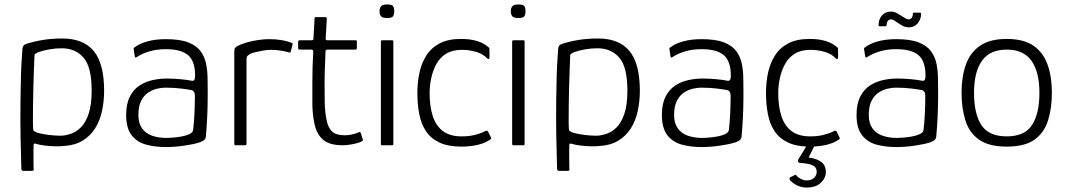

<svg xmlns="http://www.w3.org/2000/svg" viewBox="-20 -653 4790 863"><path d="M76 107Q74 41 72.5 -35Q71 -111 72 -198Q73 -237 73.5 -278Q74 -319 76 -359.5Q78 -400 81 -436Q82 -442 85 -447Q88 -452 99 -456Q133 -467 173 -473.5Q213 -480 260 -480Q355 -480 401.5 -423.5Q448 -367 448 -245Q448 -198 438.5 -154Q429 -110 407.5 -76Q386 -42 351.5 -21Q317 0 269 3Q251 5 226.5 4.5Q202 4 179.5 1Q157 -2 144 -6Q138 -8 134.5 -7.5Q131 -7 131 -2Q131 6 130.5 23Q130 40 130.5 61Q131 82 131 103Q132 107 131.5 111Q131 115 123 115H84Q80 115 78 112Q76 109 76 107ZM129 -75Q129 -66 135 -62.5Q141 -59 146 -57Q170 -50 199.5 -46.5Q229 -43 251 -43Q273 -43 298 -51.5Q323 -60 344 -81Q365 -102 378.5 -142Q392 -182 392 -246Q392 -352 355.5 -394Q319 -436 257 -436Q229 -436 201 -431Q173 -426 151 -418Q145 -415 140 -412Q135 -409 135 -404Q134 -378 132.5 -341Q131 -304 130 -263Q129 -222 128.5 -183.5Q128 -145 128 -116Q128 -87 129 -75Z M725 8Q677 8 636.5 -3Q596 -14 571.5 -45.5Q547 -77 547 -136Q547 -186 563.5 -218.5Q580 -251 607 -268.5Q634 -286 666 -293Q698 -300 728 -300Q760 -300 792 -297Q824 -294 842 -290Q857 -287 857 -312Q857 -378 825.5 -405Q794 -432 725 -432Q685 -432 651.5 -422Q618 -412 596 -397Q592 -394 589 -394.5Q586 -395 586 -399L581 -431Q580 -436 581.5 -437.5Q583 -439 586 -441Q609 -458 644.5 -467.5Q680 -477 725 -477Q789 -477 826 -462.5Q863 -448 881.5 -423Q900 -398 906.5 -365.5Q913 -333 913 -297Q914 -246 913.5 -203.5Q913 -161 911 -120.5Q909 -80 905 -37Q904 -31 899.5 -25.5Q895 -20 880 -14Q866 -9 846.5 -5Q827 -1 806 2Q785 5 764.5 6.5Q744 8 725 8ZM729 -33Q739 -33 757.5 -34.5Q776 -36 796 -39.5Q816 -43 831 -50Q846 -57 848 -68Q852 -99 854 -142.5Q856 -186 856 -223Q856 -244 841 -248Q826 -251 794 -255Q762 -259 723 -259Q706 -259 685 -254Q664 -249 645 -236Q626 -223 614 -199Q602 -175 602 -136Q602 -99 618.5 -76Q635 -53 664 -43Q693 -33 729 -33Z M1190 -477Q1247 -477 1287 -462Q1291 -461 1293.5 -459Q1296 -457 1295 -453L1287 -422Q1286 -418 1283.5 -417Q1281 -416 1277 -418Q1260 -423 1239 -426Q1218 -429 1197 -429Q1181 -429 1162.5 -425.5Q1144 -422 1128 -418.5Q1112 -415 1105 -411Q1100 -408 1094 -403.5Q1088 -399 1088 -385V-8Q1088 -3 1086.5 -1.5Q1085 0 1081 0H1039Q1036 0 1034.5 -1.5Q1033 -3 1033 -7V-419Q1033 -433 1037 -438Q1041 -443 1049 -447Q1078 -461 1117.5 -469Q1157 -477 1190 -477Z M1521 0Q1460 0 1431 -26Q1402 -52 1393 -99Q1384 -142 1384 -189Q1384 -236 1384 -286Q1384 -321 1385 -354Q1386 -387 1388 -421Q1388 -430 1379 -430H1326Q1324 -430 1322 -432Q1320 -434 1320 -437V-465Q1320 -468 1322 -470Q1324 -472 1327 -472H1380Q1385 -472 1387 -474Q1389 -476 1389 -482L1394 -570Q1394 -576 1399 -576H1442Q1445 -576 1447 -574.5Q1449 -573 1449 -570L1444 -483Q1443 -477 1445 -474.5Q1447 -472 1452 -472H1578Q1582 -472 1583 -470.5Q1584 -469 1584 -465V-437Q1584 -435 1582.5 -432.5Q1581 -430 1577 -430H1451Q1448 -430 1445.5 -428Q1443 -426 1443 -420Q1442 -386 1440.5 -351Q1439 -316 1439 -280Q1439 -239 1439.5 -194.5Q1440 -150 1449 -108Q1456 -77 1473.5 -61Q1491 -45 1531 -45Q1546 -45 1561 -48.5Q1576 -52 1590 -57Q1596 -61 1598 -60Q1600 -59 1602 -54L1610 -28Q1613 -24 1610 -21Q1607 -18 1599 -14Q1588 -10 1572.5 -6.5Q1557 -3 1542.5 -1.5Q1528 0 1521 0Z M1752 -603Q1752 -587 1746.5 -579.5Q1741 -572 1720 -572Q1700 -572 1693 -579.5Q1686 -587 1686 -603Q1686 -617 1693 -625Q1700 -633 1720 -633Q1742 -633 1747 -625Q1752 -617 1752 -603ZM1748 -6Q1748 0 1743 0H1698Q1692 0 1692 -6V-466Q1692 -472 1698 -472H1743Q1748 -472 1748 -466Z M2053 6Q1994 6 1955 -12.5Q1916 -31 1894.5 -63.5Q1873 -96 1864.5 -140Q1856 -184 1856 -235Q1856 -282 1865 -325Q1874 -368 1896 -403Q1918 -438 1956 -458Q1994 -478 2052 -478Q2093 -478 2123 -469Q2153 -460 2173 -443Q2178 -439 2179 -437Q2180 -435 2180 -429V-394Q2180 -388 2176.5 -388Q2173 -388 2169 -391Q2151 -411 2119.5 -420Q2088 -429 2056 -429Q2014 -429 1986 -412Q1958 -395 1942 -366Q1926 -337 1918.5 -302.5Q1911 -268 1911 -234Q1911 -176 1925 -132Q1939 -88 1970.5 -64Q2002 -40 2055 -40Q2088 -40 2114 -46.5Q2140 -53 2162 -64Q2170 -68 2174 -61L2186 -36Q2189 -32 2187.5 -29.5Q2186 -27 2182 -25Q2159 -9 2125.5 -1.5Q2092 6 2053 6Z M2342 -603Q2342 -587 2336.5 -579.5Q2331 -572 2310 -572Q2290 -572 2283 -579.5Q2276 -587 2276 -603Q2276 -617 2283 -625Q2290 -633 2310 -633Q2332 -633 2337 -625Q2342 -617 2342 -603ZM2338 -6Q2338 0 2333 0H2288Q2282 0 2282 -6V-466Q2282 -472 2288 -472H2333Q2338 -472 2338 -466Z M2484 107Q2482 41 2480.5 -35Q2479 -111 2480 -198Q2481 -237 2481.5 -278Q2482 -319 2484 -359.5Q2486 -400 2489 -436Q2490 -442 2493 -447Q2496 -452 2507 -456Q2541 -467 2581 -473.5Q2621 -480 2668 -480Q2763 -480 2809.5 -423.5Q2856 -367 2856 -245Q2856 -198 2846.5 -154Q2837 -110 2815.5 -76Q2794 -42 2759.5 -21Q2725 0 2677 3Q2659 5 2634.5 4.5Q2610 4 2587.5 1Q2565 -2 2552 -6Q2546 -8 2542.5 -7.5Q2539 -7 2539 -2Q2539 6 2538.5 23Q2538 40 2538.5 61Q2539 82 2539 103Q2540 107 2539.5 111Q2539 115 2531 115H2492Q2488 115 2486 112Q2484 109 2484 107ZM2537 -75Q2537 -66 2543 -62.5Q2549 -59 2554 -57Q2578 -50 2607.5 -46.5Q2637 -43 2659 -43Q2681 -43 2706 -51.5Q2731 -60 2752 -81Q2773 -102 2786.5 -142Q2800 -182 2800 -246Q2800 -352 2763.5 -394Q2727 -436 2665 -436Q2637 -436 2609 -431Q2581 -426 2559 -418Q2553 -415 2548 -412Q2543 -409 2543 -404Q2542 -378 2540.5 -341Q2539 -304 2538 -263Q2537 -222 2536.5 -183.5Q2536 -145 2536 -116Q2536 -87 2537 -75Z M3133 8Q3085 8 3044.5 -3Q3004 -14 2979.5 -45.5Q2955 -77 2955 -136Q2955 -186 2971.5 -218.5Q2988 -251 3015 -268.5Q3042 -286 3074 -293Q3106 -300 3136 -300Q3168 -300 3200 -297Q3232 -294 3250 -290Q3265 -287 3265 -312Q3265 -378 3233.5 -405Q3202 -432 3133 -432Q3093 -432 3059.5 -422Q3026 -412 3004 -397Q3000 -394 2997 -394.5Q2994 -395 2994 -399L2989 -431Q2988 -436 2989.5 -437.5Q2991 -439 2994 -441Q3017 -458 3052.5 -467.5Q3088 -477 3133 -477Q3197 -477 3234 -462.5Q3271 -448 3289.5 -423Q3308 -398 3314.5 -365.5Q3321 -333 3321 -297Q3322 -246 3321.5 -203.5Q3321 -161 3319 -120.5Q3317 -80 3313 -37Q3312 -31 3307.5 -25.5Q3303 -20 3288 -14Q3274 -9 3254.5 -5Q3235 -1 3214 2Q3193 5 3172.5 6.5Q3152 8 3133 8ZM3137 -33Q3147 -33 3165.5 -34.5Q3184 -36 3204 -39.5Q3224 -43 3239 -50Q3254 -57 3256 -68Q3260 -99 3262 -142.5Q3264 -186 3264 -223Q3264 -244 3249 -248Q3234 -251 3202 -255Q3170 -259 3131 -259Q3114 -259 3093 -254Q3072 -249 3053 -236Q3034 -223 3022 -199Q3010 -175 3010 -136Q3010 -99 3026.5 -76Q3043 -53 3072 -43Q3101 -33 3137 -33Z M3620 6Q3561 6 3522 -12.5Q3483 -31 3461.5 -63.5Q3440 -96 3431.5 -140Q3423 -184 3423 -235Q3423 -282 3432 -325Q3441 -368 3463 -403Q3485 -438 3523 -458Q3561 -478 3619 -478Q3660 -478 3690 -469Q3720 -460 3740 -443Q3745 -439 3746 -437Q3747 -435 3747 -429V-394Q3747 -388 3743.5 -388Q3740 -388 3736 -391Q3718 -411 3686.5 -420Q3655 -429 3623 -429Q3581 -429 3553 -412Q3525 -395 3509 -366Q3493 -337 3485.5 -302.5Q3478 -268 3478 -234Q3478 -176 3492 -132Q3506 -88 3537.5 -64Q3569 -40 3622 -40Q3655 -40 3681 -46.5Q3707 -53 3729 -64Q3737 -68 3741 -61L3753 -36Q3756 -32 3754.5 -29.5Q3753 -27 3749 -25Q3726 -9 3692.5 -1.5Q3659 6 3620 6ZM3692 120Q3692 147 3669.5 168.5Q3647 190 3606 190Q3582 190 3562 180Q3542 170 3531 157Q3528 153 3529 149Q3530 145 3532 144L3550 135Q3555 132 3556.5 132.5Q3558 133 3560 136Q3566 144 3579.5 151Q3593 158 3605 158Q3628 158 3639.5 146Q3651 134 3651 120Q3651 102 3639 94Q3627 86 3609 83Q3591 80 3574 79Q3569 78 3567 74Q3565 70 3568 64L3604 5Q3607 0 3610 -1Q3613 -2 3616 -2H3634Q3643 -2 3639 6L3608 68L3600 54Q3638 55 3665 70.5Q3692 86 3692 120Z M4008 8Q3960 8 3919.5 -3Q3879 -14 3854.5 -45.5Q3830 -77 3830 -136Q3830 -186 3846.5 -218.5Q3863 -251 3890 -268.5Q3917 -286 3949 -293Q3981 -300 4011 -300Q4043 -300 4075 -297Q4107 -294 4125 -290Q4140 -287 4140 -312Q4140 -378 4108.5 -405Q4077 -432 4008 -432Q3968 -432 3934.5 -422Q3901 -412 3879 -397Q3875 -394 3872 -394.5Q3869 -395 3869 -399L3864 -431Q3863 -436 3864.5 -437.5Q3866 -439 3869 -441Q3892 -458 3927.5 -467.5Q3963 -477 4008 -477Q4072 -477 4109 -462.5Q4146 -448 4164.5 -423Q4183 -398 4189.5 -365.5Q4196 -333 4196 -297Q4197 -246 4196.5 -203.5Q4196 -161 4194 -120.5Q4192 -80 4188 -37Q4187 -31 4182.5 -25.5Q4178 -20 4163 -14Q4149 -9 4129.5 -5Q4110 -1 4089 2Q4068 5 4047.5 6.5Q4027 8 4008 8ZM4012 -33Q4022 -33 4040.5 -34.5Q4059 -36 4079 -39.5Q4099 -43 4114 -50Q4129 -57 4131 -68Q4135 -99 4137 -142.5Q4139 -186 4139 -223Q4139 -244 4124 -248Q4109 -251 4077 -255Q4045 -259 4006 -259Q3989 -259 3968 -254Q3947 -249 3928 -236Q3909 -223 3897 -199Q3885 -175 3885 -136Q3885 -99 3901.5 -76Q3918 -53 3947 -43Q3976 -33 4012 -33ZM3934 -535Q3929 -535 3929 -540Q3929 -567 3944.5 -584Q3960 -601 3985 -601Q3999 -601 4014 -592.5Q4029 -584 4042.5 -575Q4056 -566 4065 -566Q4073 -566 4078 -573Q4083 -580 4083 -590Q4083 -596 4087 -596H4115Q4120 -596 4120 -590Q4120 -567 4105 -548.5Q4090 -530 4065 -530Q4049 -530 4033.5 -539Q4018 -548 4005.5 -557Q3993 -566 3985 -566Q3976 -566 3970.5 -558.5Q3965 -551 3965 -540Q3965 -535 3961 -535Z M4505 6Q4425 6 4381 -25Q4337 -56 4319.5 -111Q4302 -166 4302 -237Q4302 -307 4321 -361.5Q4340 -416 4384.5 -447Q4429 -478 4505 -478Q4582 -478 4626 -447Q4670 -416 4689 -361.5Q4708 -307 4708 -237Q4708 -166 4690.5 -111Q4673 -56 4629.5 -25Q4586 6 4505 6ZM4505 -40Q4586 -40 4619 -91.5Q4652 -143 4652 -236Q4652 -329 4616.5 -379.5Q4581 -430 4505 -430Q4429 -430 4393.5 -379.5Q4358 -329 4358 -236Q4358 -142 4391 -91Q4424 -40 4505 -40Z"/></svg>

Font: Glory Thin Light
Style: Regular
Weight: 300
Version: Version 1.011